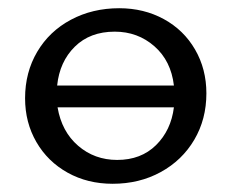

<svg xmlns="http://www.w3.org/2000/svg" viewBox="-20 -441 563 467"><path d="M482 -214Q482 -151 452.5 -101Q423 -51 371 -22.5Q319 6 254 6Q193 6 144.5 -21Q96 -48 68.5 -95.5Q41 -143 41 -202Q41 -265 70.5 -315Q100 -365 152.5 -393Q205 -421 270 -421Q330 -421 378.5 -394.5Q427 -368 454.5 -320.5Q482 -273 482 -214ZM119 -233H403Q396 -293 355.5 -328.5Q315 -364 259 -364Q199 -364 162 -327.5Q125 -291 119 -233ZM403 -180H120Q130 -121 170 -86.5Q210 -52 265 -52Q323 -52 359.5 -88Q396 -124 403 -180Z"/></svg>

Font: Ysabeau Infant Medium
Style: Regular
Weight: 500
Designer: Christian Thalmann (Catharsis Fonts)
Version: Version 0.003